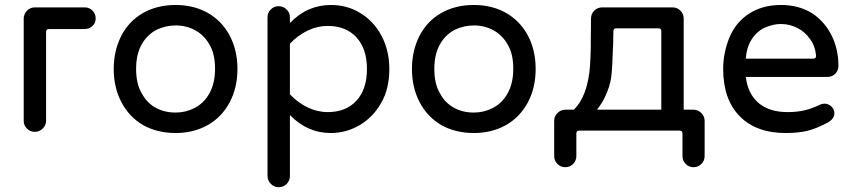

<svg xmlns="http://www.w3.org/2000/svg" viewBox="-20 -529 3461 779"><path d="M76.2 -39.1V-453.1Q76.2 -471.7 89.4 -485.4Q102.5 -499 121.1 -499H324.2Q342.8 -499 355.5 -485.8Q368.2 -472.7 368.2 -454.1Q368.2 -435.5 355 -423.3Q341.8 -411.1 322.3 -411.1H178.7Q167 -411.1 167 -399.4V-39.1Q167 -20.5 153.3 -7.3Q139.6 5.9 121.1 5.9Q102.5 5.9 89.4 -7.3Q76.2 -20.5 76.2 -39.1Z M560.5 -21.5Q503.9 -54.7 472.7 -114.3Q441.4 -173.8 441.4 -249Q441.4 -324.2 472.7 -384.8Q503.9 -444.3 561 -476.6Q618.2 -508.8 692.4 -508.8Q766.6 -508.8 823.2 -476.6Q880.9 -443.4 912.1 -384.3Q943.4 -325.2 943.4 -249Q943.4 -173.8 912.1 -114.3Q879.9 -53.7 822.8 -21.5Q765.6 10.7 692.4 10.7Q618.2 10.7 560.5 -21.5ZM769.5 -90.8Q808.6 -111.3 830.6 -151.9Q852.5 -192.4 852.5 -250Q852.5 -311.5 829.1 -349.6Q807.6 -386.7 772 -406.2Q736.3 -425.8 692.4 -425.8Q652.3 -425.8 615.2 -408.2Q576.2 -387.7 554.2 -347.7Q532.2 -307.6 532.2 -250Q532.2 -187.5 555.7 -149.4Q576.2 -111.3 611.8 -91.8Q647.5 -72.3 692.4 -72.3Q733.4 -72.3 769.5 -90.8Z M1065.4 184.6V-459Q1065.4 -477.5 1078.6 -490.7Q1091.8 -503.9 1110.4 -503.9Q1128.9 -503.9 1142.6 -490.7Q1156.2 -477.5 1156.2 -459V-435.5Q1226.6 -508.8 1322.3 -508.8Q1386.7 -508.8 1437.5 -478.5Q1494.1 -446.3 1526.9 -385.7Q1559.6 -325.2 1559.6 -249Q1559.6 -168 1526.4 -111.3Q1494.1 -53.7 1439.5 -21.5Q1384.8 10.7 1322.3 10.7Q1226.6 10.7 1156.2 -62.5V184.6Q1156.2 204.1 1143.1 217.3Q1129.9 230.5 1110.4 230.5Q1091.8 230.5 1078.6 216.8Q1065.4 203.1 1065.4 184.6ZM1468.8 -249Q1468.8 -331.1 1426.3 -377.4Q1383.8 -423.8 1309.6 -423.8Q1267.6 -423.8 1228 -404.8Q1188.5 -385.7 1156.2 -351.6V-146.5Q1188.5 -112.3 1228 -93.3Q1267.6 -74.2 1309.6 -74.2Q1383.8 -74.2 1426.3 -120.6Q1468.8 -167 1468.8 -249Z M1770.5 -21.5Q1713.9 -54.7 1682.6 -114.3Q1651.4 -173.8 1651.4 -249Q1651.4 -324.2 1682.6 -384.8Q1713.9 -444.3 1771 -476.6Q1828.1 -508.8 1902.3 -508.8Q1976.6 -508.8 2033.2 -476.6Q2090.8 -443.4 2122.1 -384.3Q2153.3 -325.2 2153.3 -249Q2153.3 -173.8 2122.1 -114.3Q2089.8 -53.7 2032.7 -21.5Q1975.6 10.7 1902.3 10.7Q1828.1 10.7 1770.5 -21.5ZM1979.5 -90.8Q2018.6 -111.3 2040.5 -151.9Q2062.5 -192.4 2062.5 -250Q2062.5 -311.5 2039.1 -349.6Q2017.6 -386.7 1981.9 -406.2Q1946.3 -425.8 1902.3 -425.8Q1862.3 -425.8 1825.2 -408.2Q1786.1 -387.7 1764.2 -347.7Q1742.2 -307.6 1742.2 -250Q1742.2 -187.5 1765.6 -149.4Q1786.1 -111.3 1821.8 -91.8Q1857.4 -72.3 1902.3 -72.3Q1943.4 -72.3 1979.5 -90.8Z M2651.4 -414.1H2480.5Q2468.8 -414.1 2468.8 -402.3L2467.8 -354.5Q2467.8 -339.8 2466.8 -333Q2464.8 -255.9 2460 -217.3Q2455.1 -178.7 2434.6 -135.7Q2425.8 -116.2 2409.7 -93.8Q2393.6 -71.3 2377.9 -57.6H2278.3Q2298.8 -75.2 2310.5 -86.4Q2322.3 -97.7 2332 -113.3Q2355.5 -150.4 2366.2 -204.1Q2372.1 -234.4 2374 -264.2Q2376 -293.9 2377 -339.8V-363.3L2377.9 -454.1Q2377.9 -472.7 2391.1 -485.8Q2404.3 -499 2422.9 -499H2709Q2727.5 -499 2740.7 -485.8Q2753.9 -472.7 2753.9 -454.1V-39.1H2663.1V-402.3Q2663.1 -414.1 2651.4 -414.1ZM2228.5 104.5V-39.1Q2228.5 -57.6 2242.2 -70.8Q2255.9 -84 2274.4 -84H2793Q2811.5 -84 2825.2 -70.8Q2838.9 -57.6 2838.9 -39.1V104.5Q2838.9 123 2825.7 136.2Q2812.5 149.4 2793.9 149.4Q2775.4 149.4 2762.2 136.2Q2749 123 2749 104.5V12.7Q2749 1 2737.3 1H2330.1Q2318.4 1 2318.4 12.7V104.5Q2318.4 123 2305.2 136.2Q2292 149.4 2273.4 149.4Q2254.9 149.4 2241.7 136.2Q2228.5 123 2228.5 104.5Z M2914.1 -249Q2914.1 -314.5 2939.5 -377Q2965.8 -439.5 3020 -474.1Q3074.2 -508.8 3148.4 -508.8Q3220.7 -508.8 3274.4 -475.6Q3325.2 -442.4 3353.5 -386.2Q3381.8 -330.1 3381.8 -261.7Q3381.8 -243.2 3369.1 -230Q3356.4 -216.8 3335.9 -216.8H3005.9Q3014.6 -147.5 3058.1 -110.8Q3101.6 -74.2 3175.8 -74.2Q3213.9 -74.2 3244.6 -81.5Q3275.4 -88.9 3307.6 -104.5Q3314.5 -108.4 3325.2 -108.4Q3340.8 -108.4 3353 -97.2Q3365.2 -85.9 3365.2 -69.3Q3365.2 -46.9 3338.9 -32.2Q3295.9 -8.8 3258.8 1Q3221.7 10.7 3168 10.7Q3047.9 10.7 2981 -57.6Q2914.1 -126 2914.1 -249ZM3291 -303.7Q3287.1 -342.8 3267.6 -369.1Q3247.1 -399.4 3215.3 -415.5Q3183.6 -431.6 3148.4 -431.6Q3117.2 -431.6 3083 -417Q3048.8 -400.4 3028.8 -367.7Q3008.8 -335 3005.9 -291H3279.3Q3292 -291 3291 -303.7Z"/></svg>

Font: jf-openhuninn-2.1
Style: Regular
Weight: 400
Designer: [Kosugi Maru]
Designed by MOTOYA      

[Varela Round]
Joe Prince (Latin component); Avraham Cornfeld (Hebrew component)
Foundry: justfont Co., Ltd.
Version: 2.1